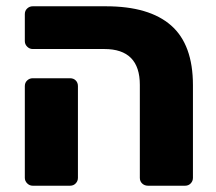

<svg xmlns="http://www.w3.org/2000/svg" viewBox="-20 -591 688 611"><path d="M425 -25V-321Q425 -435 312 -435H84Q74 -435 66.5 -442.5Q59 -450 59 -460V-546Q59 -557 66.5 -564Q74 -571 84 -571H317Q455 -571 524.5 -510Q594 -449 594 -320V-25Q594 -15 587 -7.5Q580 0 569 0H451Q440 0 432.5 -7Q425 -14 425 -25ZM59 -25V-317Q59 -328 66.5 -335Q74 -342 84 -342H203Q214 -342 221 -335Q228 -328 228 -317V-25Q228 -15 221 -7.5Q214 0 203 0H84Q74 0 66.5 -7.5Q59 -15 59 -25Z"/></svg>

Font: Hezaedrus
Style: Bold
Weight: 700
Designer: Hubert & Fischer
Foundry: Hubert & Fischer
Version: Version 1.10;September 3, 2019;FontCreator 11.5.0.2425 64-bi